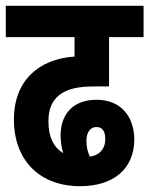

<svg xmlns="http://www.w3.org/2000/svg" viewBox="-20 -642 515 662"><path d="M256 0C372 0 443 -60 443 -162C443 -231 404 -298 313 -298C228 -298 189 -244 189 -176C189 -154 192 -133 198 -114C166 -133 147 -168 147 -224C147 -267 160 -294 184 -314C211 -335 247 -344 307 -344H356V-514H475V-622H0V-514H237V-447C116 -439 28 -366 28 -230C28 -88 118 0 256 0ZM278 -157C278 -181 288 -204 313 -204C333 -204 343 -189 343 -163C343 -127 321 -106 290 -102C282 -118 278 -136 278 -157Z"/></svg>

Font: Noto Sans ExtraCondensed
Style: Bold Italic
Weight: 700
Width: 2
Italic angle: -12°
Designer: Monotype Design Team
Foundry: Monotype Imaging Inc.
Version: Version 2.013